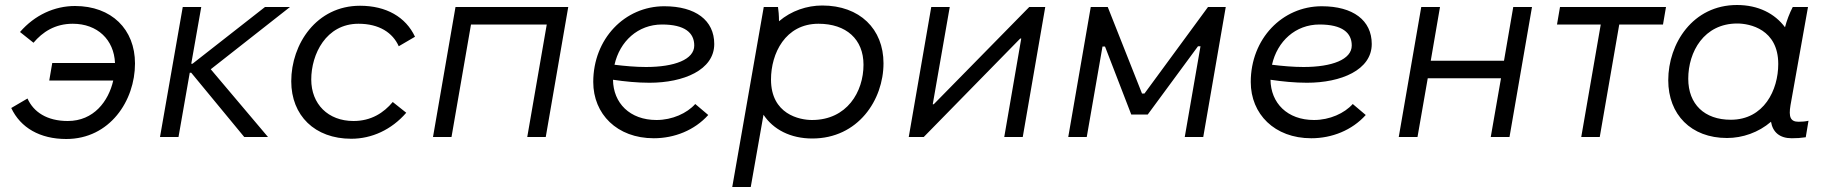

<svg xmlns="http://www.w3.org/2000/svg" viewBox="-20 -548 7309 768"><path d="M245 8C419 8 520 -145 520 -294C520 -431 426 -524 280 -524C198 -524 119 -488 60 -420L114 -377C150 -420 200 -453 271 -453C370 -453 436 -389 440 -296H189L177 -226H433C414 -143 355 -64 251 -64C168 -64 114 -100 90 -154L25 -116C62 -37 140 8 245 8Z M620 0H694L739 -257H745L957 0H1052L823 -271L1140 -520H1040L750 -293H745L785 -520H711Z M1385 7C1467 7 1546 -29 1605 -97L1551 -140C1515 -97 1465 -64 1394 -64C1292 -64 1225 -132 1225 -230C1225 -331 1284 -453 1414 -453C1497 -453 1551 -417 1575 -363L1640 -401C1603 -480 1525 -525 1420 -525C1246 -525 1145 -372 1145 -223C1145 -86 1239 7 1385 7Z M1712 0H1786L1864 -450H2167L2089 0H2163L2253 -520H1802Z M2595 5C2678 5 2758 -27 2813 -88L2761 -132C2728 -95 2669 -68 2606 -68C2499 -68 2433 -136 2432 -229C2479 -222 2529 -217 2578 -217C2714 -217 2837 -268 2837 -372C2837 -467 2762 -523 2637 -523C2479 -523 2353 -393 2353 -220C2353 -92 2448 5 2595 5ZM2438 -289C2459 -383 2532 -450 2628 -450C2719 -450 2757 -417 2757 -366C2757 -310 2678 -280 2564 -280C2523 -280 2479 -284 2438 -289Z M2909 200H2983L3034 -89C3073 -30 3142 6 3229 6C3412 6 3514 -148 3514 -295C3514 -432 3419 -526 3269 -526C3208 -526 3145 -505 3096 -463C3096 -485 3094 -508 3092 -520H3035ZM3228 -68C3178 -68 3064 -91 3064 -230C3064 -334 3121 -453 3254 -453C3365 -453 3434 -391 3434 -289C3434 -181 3368 -68 3228 -68Z M3615 0H3675L4061 -394H4065L3997 0H4071L4161 -520H4097L3715 -131H3711L3779 -520H3705Z M4253 0H4327L4390 -362H4400L4505 -90H4571L4772 -363H4782L4719 0H4793L4883 -520H4812L4558 -174H4548L4411 -520H4343Z M5225 5C5308 5 5388 -27 5443 -88L5391 -132C5358 -95 5299 -68 5236 -68C5129 -68 5063 -136 5062 -229C5109 -222 5159 -217 5208 -217C5344 -217 5467 -268 5467 -372C5467 -467 5392 -523 5267 -523C5109 -523 4983 -393 4983 -220C4983 -92 5078 5 5225 5ZM5068 -289C5089 -383 5162 -450 5258 -450C5349 -450 5387 -417 5387 -366C5387 -310 5308 -280 5194 -280C5153 -280 5109 -284 5068 -289Z M6033 -520 5996 -305H5703L5740 -520H5665L5575 0H5650L5691 -235H5984L5943 0H6018L6108 -520Z M6208 -450H6383L6305 0H6379L6457 -450H6632L6644 -520H6220Z M7147 5C7167 5 7183 4 7203 1L7214 -65C7201 -62 7188 -61 7174 -61C7142 -61 7134 -80 7142 -127L7212 -520H7151C7138 -495 7127 -466 7120 -439C7079 -494 7013 -528 6928 -528C6751 -528 6653 -374 6653 -227C6653 -90 6744 4 6888 4C6950 4 7014 -18 7064 -61C7071 -19 7099 5 7147 5ZM6929 -454C6979 -454 7093 -431 7093 -292C7093 -188 7036 -69 6903 -69C6798 -69 6733 -131 6733 -233C6733 -341 6796 -454 6929 -454Z"/></svg>

Font: Fixel Display
Style: Italic
Weight: 400
Italic angle: -10°
Designer: AlfaBravo + MacPaw
Foundry: Kyrylo Tkachov, Marchela Mozhyna, Serhii Makarenko, Maria Weinstein, Zakhar Kryvoshyya
Version: Version 1.210;Glyphs 3.2 (3217)